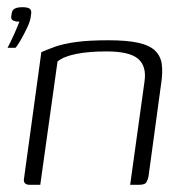

<svg xmlns="http://www.w3.org/2000/svg" viewBox="-20 -514 503 534"><path d="M1 -381Q11 -400 20.5 -421.5Q30 -443 34 -454Q33 -454 32 -454Q31 -454 29 -454Q22 -454 15.5 -457.5Q9 -461 12 -473Q13 -483 17 -487Q21 -491 27.5 -492.5Q34 -494 43 -494Q57 -494 63 -489.5Q69 -485 66 -471Q65 -457 56 -438Q47 -419 37.5 -402.5Q28 -386 23 -381ZM63 0Q43 0 47 -19L95 -369Q111 -376 133 -384Q155 -392 190.5 -397Q226 -402 282 -402Q333 -402 364.5 -395Q396 -388 411.5 -373Q427 -358 430 -335Q433 -312 428 -280L393 -23Q391 -15 388.5 -9.5Q386 -4 380.5 -2Q375 0 366 0H342L382 -288Q388 -330 364 -350.5Q340 -371 276 -371Q227 -371 192 -364Q157 -357 140 -343L92 0Z"/></svg>

Font: Genos Light
Style: Italic
Weight: 300
Italic angle: -8°
Designer: Robert E. Leuschke
Foundry: Robert E. Leuschke
Version: Version 1.010